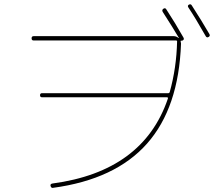

<svg xmlns="http://www.w3.org/2000/svg" viewBox="-20 -862 1040 911"><path d="M956.1 -690.4Q906.2 -778.3 874 -826.2Q868.2 -835 876 -839.8Q884.8 -844.7 889.6 -836.9Q937.5 -762.7 973.6 -700.2Q978.5 -691.4 969.7 -686.5Q960.9 -681.6 956.1 -690.4ZM139.6 -669.9Q129.9 -669.9 129.9 -680.2Q129.9 -690.4 139.6 -690.4H804.7Q816.4 -690.4 827.1 -681.6H829.1Q801.8 -728.5 752 -805.7Q747.1 -814.5 754.9 -820.3Q763.7 -826.2 768.6 -818.4Q811.5 -752.9 850.6 -683.6Q855.5 -674.8 846.7 -669.9Q844.7 -668.9 840.8 -668.9Q835.9 -668.9 836.9 -667Q838.9 -659.2 838.9 -655.3Q828.1 -350.6 677.7 -180.7Q527.3 -10.7 231.4 29.3Q222.7 31.2 219.7 19.5Q217.8 10.7 228.5 8.8Q659.2 -48.8 776.4 -393.6Q778.3 -399.4 773.4 -400.4H179.7Q169.9 -400.4 169.9 -410.2Q169.9 -419.9 179.7 -419.9H779.3Q783.2 -419.9 785.2 -424.8Q817.4 -539.1 820.3 -666Q820.3 -669.9 815.4 -669.9Z"/></svg>

Font: Rounded-X Mgen+ 1m thin
Style: Regular
Weight: 100
Designer: [Source Han Sans]
Ryoko NISHIZUKA  (kana & ideographs); Paul D. Hunt (Latin, Greek & Cyrillic); Wenlong ZHANG  (bopomofo
Version: Version 1.059.20150602